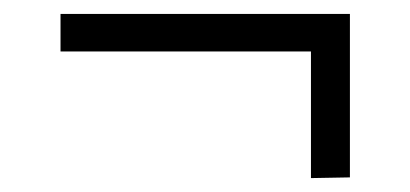

<svg xmlns="http://www.w3.org/2000/svg" viewBox="-20 -384 590 276"><path d="M483 -364V-129L427 -128V-310H67V-364Z"/></svg>

Font: Biryani ExtraLight
Style: Regular
Weight: 275
Designer: Dan Reynolds and Mathieu Reguer
Foundry: Dan Reynolds and Mathieu Reguer
Version: Version 1.004; ttfautohint (v1.1) -l 5 -r 5 -G 72 -x 0 -D la